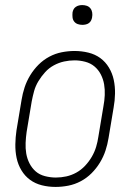

<svg xmlns="http://www.w3.org/2000/svg" viewBox="-20 -729 540 757"><path d="M199 8Q171 8 145 1.5Q119 -5 98.5 -20Q78 -35 64.5 -57.5Q51 -80 45.5 -106Q40 -132 40.5 -160Q41 -188 45 -215L65 -335Q69 -360 77 -384.5Q85 -409 99 -432Q113 -455 132 -474Q151 -493 174.5 -505.5Q198 -518 223.5 -523Q249 -528 274 -528Q302 -528 328.5 -521.5Q355 -515 375.5 -500Q396 -485 409.5 -462.5Q423 -440 428.5 -414Q434 -388 433.5 -360Q433 -332 428 -305L408 -185Q404 -160 396 -135.5Q388 -111 374 -88Q360 -65 341 -46Q322 -27 298.5 -14.5Q275 -2 249.5 3Q224 8 199 8ZM200 -29Q221 -29 241.5 -33.5Q262 -38 281 -48.5Q300 -59 315.5 -75.5Q331 -92 342 -111Q353 -130 359 -150Q365 -170 368 -191L388 -311Q392 -332 393 -354Q394 -376 390.5 -396.5Q387 -417 377.5 -435.5Q368 -454 352.5 -467Q337 -480 316 -485.5Q295 -491 274 -491Q253 -491 232.5 -486.5Q212 -482 192.5 -471.5Q173 -461 158 -444.5Q143 -428 131.5 -409Q120 -390 114.5 -370Q109 -350 105 -329L85 -209Q82 -188 81 -166Q80 -144 83.5 -123.5Q87 -103 96.5 -84.5Q106 -66 121 -53Q136 -40 157.5 -34.5Q179 -29 200 -29ZM305 -631Q295 -631 286.5 -634Q278 -637 272.5 -644Q267 -651 266 -660.5Q265 -670 266 -680Q267 -686 270 -692Q273 -698 279 -702Q285 -706 291.5 -707.5Q298 -709 304 -709Q314 -709 322.5 -706Q331 -703 336.5 -696Q342 -689 343.5 -679.5Q345 -670 343 -660Q342 -654 339 -648Q336 -642 330.5 -638Q325 -634 318 -632.5Q311 -631 305 -631Z"/></svg>

Font: Iosevka Curly Slab Extralight
Style: Italic
Weight: 200
Italic angle: -9°
Monospace: yes
Designer: Belleve Invis
Foundry: Belleve Invis
Version: Version 22.1.2; ttfautohint (v1.8.4)